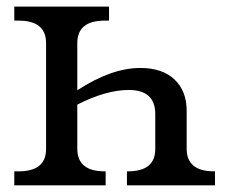

<svg xmlns="http://www.w3.org/2000/svg" viewBox="-20 -556 680 576"><path d="M307.1 -536.1V-494.1H293.9Q211.9 -494.1 211.9 -426.8V-285.2Q314.5 -352.1 400.9 -352.1Q467.3 -352.1 503.7 -317.4Q540 -282.7 540 -224.1V-109.9Q540 -42 622.1 -42H625V0H360.8V-42H363.8Q445.8 -42 445.8 -108.9V-213.9Q445.8 -286.1 366.2 -286.1Q298.3 -286.1 211.9 -242.2V-109.9Q211.9 -42 293.9 -42H296.9V0H22.9V-42H36.1Q118.2 -42 118.2 -108.9V-426.8Q118.2 -494.1 36.1 -494.1H22.9V-536.1Z"/></svg>

Font: Noto Serif
Style: Regular
Weight: 400
Designer: Monotype Design team
Foundry: Monotype Imaging Inc.
Version: Version 1.02